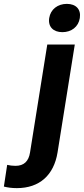

<svg xmlns="http://www.w3.org/2000/svg" viewBox="-35 -758 433 991"><path d="M2 93 -15 205C5 210 26 213 52 213C169 213 243 146 262 29L351 -528H209L120 29C113 74 89 98 45 98C29 98 16 96 2 93ZM219 -665C212 -619 241 -592 287 -592C333 -592 370 -619 377 -665C384 -710 357 -738 310 -738C263 -738 226 -710 219 -665Z"/></svg>

Font: Asimov Pro
Style: BdObl
Weight: 700
Designer: Google
Version: Version 2.000980; 2014